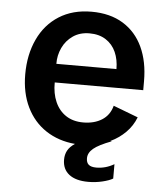

<svg xmlns="http://www.w3.org/2000/svg" viewBox="-51 -586 684 791"><g transform="rotate(5 291.0 -190.0)"><path d="M296 -539.5Q373 -539.5 426.8 -506.5Q480.5 -473.5 508.2 -413.8Q536 -354 536 -273.5V-236H170Q169.5 -190.5 184.8 -155.8Q200 -121 229.5 -101.5Q259 -82 301 -82Q346.5 -82 378.2 -102Q410 -122 420.5 -161.5L523 -122.5Q509 -86.5 482 -59.5Q455 -32.5 419 -15.5L425.5 -15Q372.5 5 351 23Q329.5 41 329.5 63.5Q329.5 81.5 339.5 90Q349.5 98.5 371 98.5Q409.5 98.5 444.5 78V137.5Q429.5 146.5 401.5 153.2Q373.5 160 343 160Q291.5 160 263.8 138.5Q236 117 236 77.5Q236 56.5 244.8 40Q253.5 23.5 275 9Q206.5 3 154.8 -31Q103 -65 74.5 -123.5Q46 -182 46 -259Q46 -340.5 75.8 -404.2Q105.5 -468 162 -503.8Q218.5 -539.5 296 -539.5ZM418.5 -313Q418.5 -352 404.8 -383Q391 -414 363.2 -432Q335.5 -450 295.5 -450Q256 -450 227.5 -430.5Q199 -411 184.2 -379.5Q169.5 -348 170 -313Z"/></g></svg>

Font: 1883 Sans SemiBold
Style: Regular
Weight: 600
Designer: 1883 Sans project is a fork of Public Sans.
Version: Version 1.009